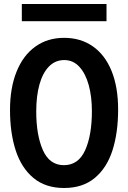

<svg xmlns="http://www.w3.org/2000/svg" viewBox="-20 -924 640 959"><path d="M30 -375Q30 -485 62.8 -566.2Q95.5 -647.5 156.5 -691.2Q217.5 -735 300 -735Q383 -735 444 -692.2Q505 -649.5 537.5 -569Q570 -488.5 570 -377Q570 -261 541.8 -173Q513.5 -85 453.2 -35Q393 15 300 15Q207.5 15 147.2 -35Q87 -85 58.5 -172.5Q30 -260 30 -375ZM439 -369Q439 -441 423.2 -498.8Q407.5 -556.5 376.5 -590.2Q345.5 -624 301 -624Q256 -624 224.5 -591.8Q193 -559.5 177 -501.8Q161 -444 161 -367Q161 -249.5 194.2 -174.2Q227.5 -99 299 -99Q371.5 -99 405.2 -173.5Q439 -248 439 -369ZM89 -904H512V-818H89Z"/></svg>

Font: JuliaMono
Style: Bold
Weight: 700
Monospace: yes
Designer: cormullion
Foundry: corm
Version: Version 0.055; ttfautohint (v1.8.4)